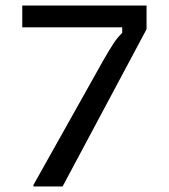

<svg xmlns="http://www.w3.org/2000/svg" viewBox="-20 -670 607 690"><path d="M205 0H100V-5L353.3 -456.7Q375 -494.2 388.8 -515Q402.5 -535.8 419.2 -551.7V-571.7H60V-650H506.7V-565Z"/></svg>

Font: Familjen Grotesk Variable
Style: Regular
Weight: 400
Designer: Anders Wikstroem, Jonas Baeckman, Matilda Gysing, Kristian Moeller
Foundry: Familjen STHLM AB
Version: Version 2.000